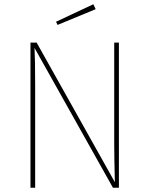

<svg xmlns="http://www.w3.org/2000/svg" viewBox="-20 -881 701 901"><path d="M418 -861 429 -838 250 -764 243 -779ZM538 -681V0H510L142 -656Q145 -604 145 -477V0H123V-681H152L519 -26Q516 -146 516 -205V-681Z"/></svg>

Font: FiraGO Thin
Style: Regular
Weight: 100
Designer: bBox Type
Foundry: bBox Type GmbH
Version: Version 1.001;PS 001.001;hotconv 1.0.88;makeotf.lib2.5.64775